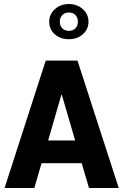

<svg xmlns="http://www.w3.org/2000/svg" viewBox="-20 -944 653 964"><path d="M426.8 0 390.1 -124.5H188.5L152.3 0H2.9L209.5 -639.6H369.1L576.2 0ZM288.1 -467.8 221.7 -238.8H357.4L290.5 -467.8ZM325.9 -881.3Q305.2 -881.3 292.7 -868.2Q280.3 -855 280.3 -835Q280.3 -814.9 292.7 -802Q305.2 -789.1 325.9 -789.1Q346.7 -789.1 358.9 -802Q371.1 -814.9 371.1 -835Q371.1 -855 358.9 -868.2Q346.7 -881.3 325.9 -881.3ZM424.3 -835Q424.3 -797.4 396.2 -772.2Q368.2 -747.1 325.7 -747.1Q283.2 -747.1 255.1 -772Q227.1 -796.9 227.1 -834.7Q227.1 -872.6 255.6 -898.2Q284.2 -923.8 325.7 -923.8Q367.2 -923.8 395.8 -898.2Q424.3 -872.6 424.3 -835Z"/></svg>

Font: Yantramanav Black
Style: Regular
Weight: 900
Version: Version 1.001;PS 1.0;hotconv 1.0.72;makeotf.lib2.5.5900; ttf